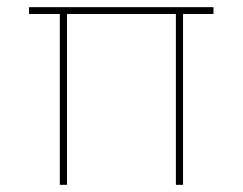

<svg xmlns="http://www.w3.org/2000/svg" viewBox="-20 -516 678 536"><path d="M147 0V-477H61V-496H576V-477H491V0H471V-477H167V0Z"/></svg>

Font: DM Sans 36pt Thin
Style: Regular
Weight: 250
Designer: Colophon Foundry, Jonny Pinhorn
Foundry: Colophon Foundry
Version: Version 4.004;gftools[0.9.30]